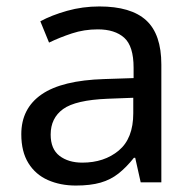

<svg xmlns="http://www.w3.org/2000/svg" viewBox="-20 -565 601 595"><path d="M288 -545Q386 -545 433 -502Q480 -459 480 -365V0H416L399 -76H395Q372 -47 347.5 -27.5Q323 -8 291.5 1Q260 10 215 10Q167 10 128.5 -7Q90 -24 68 -59.5Q46 -95 46 -149Q46 -229 109 -272.5Q172 -316 303 -320L394 -323V-355Q394 -422 365 -448Q336 -474 283 -474Q241 -474 203 -461.5Q165 -449 132 -433L105 -499Q140 -518 188 -531.5Q236 -545 288 -545ZM314 -259Q214 -255 175.5 -227Q137 -199 137 -148Q137 -103 164.5 -82Q192 -61 235 -61Q303 -61 348 -98.5Q393 -136 393 -214V-262Z"/></svg>

Font: umalayalam85
Style: Book
Weight: 400
Designer: Jelle Bosma - Monotype Design Team
Foundry: Monotype Imaging Inc.
Version: Version 2.003